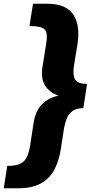

<svg xmlns="http://www.w3.org/2000/svg" viewBox="-68 -892 487 1030"><path d="M185 -872Q286 -872 325 -814Q364 -756 347 -651L329 -541Q321 -492 334 -467Q347 -442 399 -442L379 -312Q343 -312 321.5 -296.5Q300 -281 290 -256Q280 -231 275 -201L258 -91Q248 -27 222.5 20Q197 67 150 92.5Q103 118 30 118H-48L-29 -2Q36 -2 60.5 -27.5Q85 -53 94 -113L112 -232Q122 -296 156 -331.5Q190 -367 246 -379Q198 -395 174 -433Q150 -471 160 -534L179 -653Q186 -693 181.5 -714.5Q177 -736 156 -744Q135 -752 90 -752L109 -872Z"/></svg>

Font: Bitter Black
Style: Italic
Weight: 900
Italic angle: -9°
Designer: Sol Matas, and Bitter project Authors
Foundry: Sol Matas
Version: Version 2.001